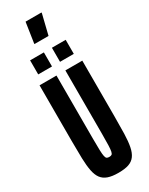

<svg xmlns="http://www.w3.org/2000/svg" viewBox="-271 -1107 897 1159"><g transform="rotate(-30 177.0 -527.5)"><path d="M177 8Q133 8 105 -2Q77 -12 61 -33.5Q45 -55 38 -91Q31 -127 29.5 -178.5Q28 -230 28 -301V-688H146V-246Q146 -196 147 -167Q148 -138 151 -124.5Q154 -111 160 -107Q166 -103 177 -103Q188 -103 194 -107Q200 -111 203 -124.5Q206 -138 207 -167Q208 -196 208 -246V-688H326V-301Q326 -230 324.5 -178.5Q323 -127 316 -91Q309 -55 293 -33Q277 -11 249.5 -1.5Q222 8 177 8ZM54 -749V-847H150V-749ZM206 -749V-847H302V-749ZM126 -919V-924L147 -1063H258V-1058L224 -919Z"/></g></svg>

Font: Saira UltraCondensed ExtraBold
Style: Regular
Weight: 800
Width: 1
Designer: Hector Gatti with collaboration of the Omnibus-Type team
Foundry: Omnibus-Type
Version: Version 1.101